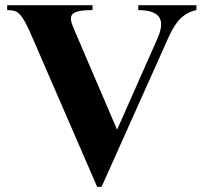

<svg xmlns="http://www.w3.org/2000/svg" viewBox="-20 -708 791 743"><path d="M740.2 -668.9Q705.6 -662.1 679.9 -637.7Q654.3 -613.3 632.8 -564.9L373 15.1H356L104 -565.9Q88.9 -601.1 77.9 -621.3Q66.9 -641.6 56.6 -652.3Q46.4 -663.1 34.9 -666Q23.4 -668.9 7.8 -668.9V-688H337.9V-668.9Q314 -668.9 298.1 -667Q282.2 -665 272.5 -660.9Q262.7 -656.7 258.5 -650.6Q254.4 -644.5 254.4 -636.2Q254.4 -628.4 257.3 -618.9Q260.3 -609.4 265.1 -598.1L433.1 -206.1L589.8 -560.1Q603.5 -590.8 603.5 -613.8Q603.5 -668.9 515.1 -668.9V-688H740.2Z"/></svg>

Font: Tai Heritage Pro
Style: Bold
Weight: 700
Designer: Faah Baccam, Walt Agee, Victor Gaultney, Annie Olsen, Eric Hays
Foundry: SIL International
Version: Version 2.600